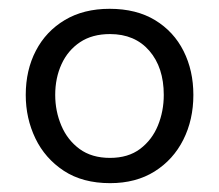

<svg xmlns="http://www.w3.org/2000/svg" viewBox="-20 -746 495 434"><path d="M228.9 -332Q166.9 -332 124.3 -359.9Q81.8 -387.9 60 -433.2Q38.2 -478.6 38.2 -531.4Q38.2 -587.5 61.1 -631.4Q84 -675.4 126.5 -700.7Q169 -726.1 227.8 -726.1Q288.2 -726.1 330.6 -700.4Q372.9 -674.6 395 -630.5Q417.1 -586.4 417.1 -531.4Q417.1 -475.4 394.4 -430.2Q371.7 -385 329.5 -358.5Q287.2 -332 228.9 -332ZM228.6 -389.1Q269.7 -389.1 296.7 -409.4Q323.6 -429.7 336.9 -462.1Q350.2 -494.6 350.2 -531.4Q350.2 -593.5 317.5 -631.3Q284.8 -669 228.6 -669Q188.4 -669 160.9 -650.6Q133.4 -632.2 119.1 -601Q104.8 -569.8 104.8 -531.4Q104.8 -494.8 118.6 -462.2Q132.3 -429.6 159.8 -409.3Q187.4 -389.1 228.6 -389.1Z"/></svg>

Font: Commissioner Thin
Style: Regular
Weight: 100
Designer: Kostas Bartsokas
Foundry: Kostas Bartsokas
Version: Version 1.001;gftools[0.9.23]